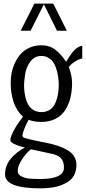

<svg xmlns="http://www.w3.org/2000/svg" viewBox="-20 -848 474 1060"><path d="M148.9 -678.2H94.2L169.9 -828.1H273.9L349.1 -678.2H294.9L222.2 -824.2ZM304.2 -378.9Q304.2 -417.5 294.9 -454.6Q289.1 -477.1 279.3 -495.6Q269.5 -514.2 250.7 -526.6Q231.9 -539.1 209 -539.1Q178.7 -539.1 160.4 -522Q142.1 -504.9 128.9 -475.6Q122.1 -457.5 119.1 -439.9Q112.8 -398.4 112.8 -378.9Q112.8 -339.8 122.1 -305.2Q129.9 -271.5 151.6 -250.5Q173.3 -229.5 209 -229Q231.9 -229 251 -239.7Q270 -250.5 279.3 -267.1Q289.1 -284.2 294.9 -305.2Q304.2 -339.8 304.2 -378.9ZM255.9 -1 150.9 -23.9Q127 -5.9 102.5 30.3Q78.1 67.4 78.1 92.8Q76.2 108.4 88.4 118.7Q100.6 128.9 119.1 133.8Q128.4 137.2 146 138.2L171.9 139.6Q178.2 140.1 198.2 140.1H204.1Q333 140.1 333 77.1Q333 42 314.9 23.9Q296.9 5.9 255.9 -1ZM104 -103Q102.1 -90.8 117.2 -85.9Q131.8 -81.1 198.2 -66.9L229 -61Q307.1 -45.9 352.1 -19.5Q401.9 9.8 401.9 63Q401.9 133.3 342.3 163.1Q309.6 181.2 268.6 187Q234.4 191.9 203.1 191.9Q7.8 191.9 7.8 115.2Q7.8 66.4 39.6 27.8Q72.3 -10.3 118.2 -34.2Q111.3 -34.7 93.8 -39.6Q79.1 -43.9 57.6 -53.7Q37.1 -64 37.1 -73.2Q37.1 -94.7 61.5 -137.2Q68.4 -149.9 82.5 -170.4Q91.3 -183.1 92.3 -184.1Q95.7 -187.5 101.6 -195.8L106.9 -204.1Q72.3 -234.4 55.2 -284.2Q39.1 -334 39.1 -387.2Q38.6 -415.5 43.9 -443.8Q49.3 -472.2 62.3 -500.2Q75.2 -528.3 94 -549.6Q112.8 -570.8 142.1 -584.2Q171.4 -597.7 207 -598.1Q252.9 -598.1 283.7 -574.7Q314.5 -552.2 345.2 -506.8Q359.4 -532.7 379.9 -559.1Q404.3 -589.8 434.1 -596.2V-524.9Q415.5 -522 395.5 -509.3Q375.5 -496.6 359.9 -479Q377.9 -427.7 377.9 -391.1Q377.9 -346.2 368.7 -308.3Q359.4 -270.5 339.8 -240Q320.3 -209.5 286.6 -192.1Q252.9 -174.8 208 -174.8Q166 -174.8 138.2 -187Q110.4 -135.3 104 -103Z"/></svg>

Font: VL Oswald
Style: Light
Weight: 300
Designer: vernon adams
Foundry: vernon adams
Version: Version ; ttfautohint (v0.92.18-e454-dirty) -l 8 -r 50 -G 20